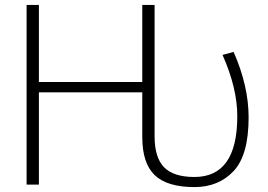

<svg xmlns="http://www.w3.org/2000/svg" viewBox="-20 -750 1088 780"><path d="M608 -730V-197Q608 -110 646.5 -70.5Q685 -31 770 -31Q944 -31 944 -278Q944 -392 884 -527L929 -539Q990 -401 990 -273Q990 -120 929 -55Q868 10 770 10Q659 10 608.5 -38.5Q558 -87 558 -193V-375H138V0H88V-730H138V-417H558V-730Z"/></svg>

Font: M PLUS 1p Light
Style: Regular
Weight: 300
Version: Version 1.061